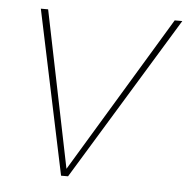

<svg xmlns="http://www.w3.org/2000/svg" viewBox="-43 -560 594 603"><g transform="rotate(5 254.0 -258.5)"><path d="M508 -517 193 0H171L62 -517H85L186 -23L484 -517Z"/></g></svg>

Font: Gontserrat Thin
Style: Italic
Weight: 250
Italic angle: -11.3°
Designer: Julieta Ulanovsky
Foundry: Julieta Ulanovsky
Version: Version 6.001